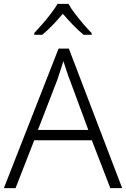

<svg xmlns="http://www.w3.org/2000/svg" viewBox="-20 -1033 648 987"><path d="M547 -66 452 -312H156L60 -66H0L281 -783H334L608 -66ZM339 -622Q333 -636 323 -666Q313 -696 306 -719Q298 -692 289 -666Q280 -640 274 -621L175 -365H434ZM332 -1013Q344 -991 365 -963.5Q386 -936 409 -909Q432 -882 451 -863V-854H410Q383 -876 355 -905Q327 -934 303 -962Q279 -934 251.5 -905Q224 -876 197 -854H156V-863Q175 -883 198 -909.5Q221 -936 242 -963.5Q263 -991 276 -1013Z"/></svg>

Font: Noto Sans Malayalam UI Light
Style: Regular
Weight: 300
Designer: Jelle Bosma - Monotype Design Team
Foundry: Monotype Imaging Inc.
Version: Version 2.104; ttfautohint (v1.8.4.7-5d5b)